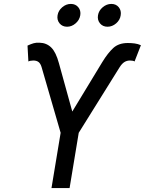

<svg xmlns="http://www.w3.org/2000/svg" viewBox="-20 -954 735 974"><path d="M241.2 0 287.6 -280.3 190.9 -613.8Q185.5 -631.8 175.5 -639.4Q165.5 -647 149.4 -647Q143.1 -647 135.5 -645.8Q127.9 -644.5 124 -642.1L119.6 -722.7Q137.7 -731 150.4 -734.6Q163.1 -738.3 181.2 -737.3Q216.3 -736.3 240 -712.9Q263.7 -689.5 278.8 -633.8L346.7 -388.2L499 -639.2Q527.3 -685.5 554.9 -710.7Q582.5 -735.8 628.4 -735.8Q646.5 -735.8 663.1 -733.6Q679.7 -731.4 694.8 -724.6L662.6 -642.1Q660.2 -644.5 653.1 -645.8Q646 -647 639.2 -647Q623.5 -647 611.1 -639.2Q598.6 -631.3 587.4 -613.8L379.4 -280.3L333 0ZM525.4 -818.4Q501.5 -818.4 487.3 -835.4Q473.1 -852.5 477.1 -876.5Q481 -900.4 501 -917.2Q521 -934.1 544.9 -934.1Q568.8 -934.1 582.5 -917.2Q596.2 -900.4 592.3 -876.5Q588.9 -852.5 569.1 -835.4Q549.3 -818.4 525.4 -818.4ZM320.3 -818.4Q296.4 -818.4 282.2 -835.4Q268.1 -852.5 272 -876.5Q275.9 -900.4 295.7 -917.2Q315.4 -934.1 339.4 -934.1Q363.3 -934.1 377.2 -917.2Q391.1 -900.4 387.2 -876.5Q383.3 -852.5 363.5 -835.4Q343.8 -818.4 320.3 -818.4Z"/></svg>

Font: Inter 17pt
Style: Italic
Weight: 400
Italic angle: -9.3988°
Version: Version 4.001;git-66647c0bb